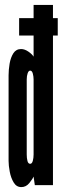

<svg xmlns="http://www.w3.org/2000/svg" viewBox="-20 -755 256 783"><path d="M58 -610V-681H215.5V-610ZM67 8Q47 8 35.8 -10.8Q24.5 -29.5 19.8 -54.5Q15 -79.5 15 -99V-448Q15 -470.5 19.2 -495.5Q23.5 -520.5 34.5 -537.8Q45.5 -555 66 -555Q80.5 -555 95.8 -544.5Q111 -534 117 -524V-735H196V0H122L117 -35Q113.5 -26 100 -9Q86.5 8 67 8ZM103 -87Q110.5 -87 113.8 -99Q117 -111 117 -125V-431Q117 -443 113.8 -455Q110.5 -467 103 -467Q96.5 -467 92.8 -456.2Q89 -445.5 89 -431V-125Q89 -110 92 -98.5Q95 -87 103 -87Z"/></svg>

Font: League Gothic Condensed
Style: Regular
Weight: 400
Width: 3
Designer: The League of Moveable Type
Version: Version 2.001